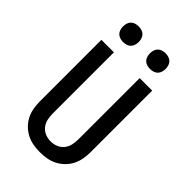

<svg xmlns="http://www.w3.org/2000/svg" viewBox="-280 -1052 1160 1160"><g transform="rotate(45 300.0 -472.0)"><path d="M300 8Q271 8 242 3Q213 -2 187 -15.5Q161 -29 140 -50Q119 -71 106 -97Q93 -123 88 -152Q83 -181 83 -210V-735H190V-210Q190 -186 195.5 -162.5Q201 -139 216 -120.5Q231 -102 253.5 -93Q276 -84 300 -84Q324 -84 346.5 -93Q369 -102 384 -120.5Q399 -139 404.5 -162.5Q410 -186 410 -210V-735H517V-210Q517 -181 512 -152Q507 -123 494 -97Q481 -71 460 -50Q439 -29 413 -15.5Q387 -2 358 3Q329 8 300 8ZM415 -818Q402 -818 388.5 -822Q375 -826 365.5 -835.5Q356 -845 352 -858.5Q348 -872 348 -885Q348 -898 352 -911.5Q356 -925 365.5 -934.5Q375 -944 388.5 -948Q402 -952 415 -952Q428 -952 441.5 -948Q455 -944 464.5 -934.5Q474 -925 478 -911.5Q482 -898 482 -885Q482 -872 478 -858.5Q474 -845 464.5 -835.5Q455 -826 441.5 -822Q428 -818 415 -818ZM185 -818Q172 -818 158.5 -822Q145 -826 135.5 -835.5Q126 -845 122 -858.5Q118 -872 118 -885Q118 -898 122 -911.5Q126 -925 135.5 -934.5Q145 -944 158.5 -948Q172 -952 185 -952Q198 -952 211.5 -948Q225 -944 234.5 -934.5Q244 -925 248 -911.5Q252 -898 252 -885Q252 -872 248 -858.5Q244 -845 234.5 -835.5Q225 -826 211.5 -822Q198 -818 185 -818Z"/></g></svg>

Font: Iosevka Aile Semibold
Style: Regular
Weight: 600
Designer: Belleve Invis
Foundry: Belleve Invis
Version: Version 31.1.0; ttfautohint (v1.8.4)